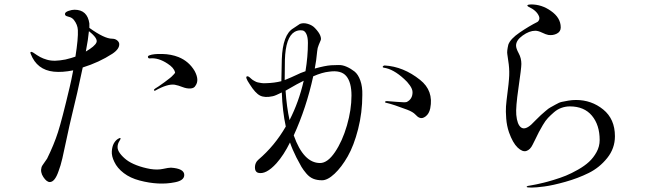

<svg xmlns="http://www.w3.org/2000/svg" viewBox="-20 -830 3040 868"><path d="M753 -72Q813 -68 813 -39Q813 -14 771 -6Q698 9 611 -14Q569 -25 539.5 -47.5Q510 -70 497 -98Q484 -124 485.5 -146Q487 -168 494.5 -181.5Q502 -195 513 -202Q518 -205 521 -206Q524 -207 525 -204.5Q526 -202 519 -191Q512 -180 511.5 -166Q511 -152 522.5 -136.5Q534 -121 551.5 -107.5Q569 -94 597.5 -83Q626 -72 660 -66Q692 -61 717 -66.5Q742 -72 753 -72ZM488 -587Q428 -548 354 -525Q329 -405 305 -309Q294 -264 282 -206.5Q270 -149 262 -114.5Q254 -80 245 -57Q228 -7 205 -7Q191 -7 176 -29.5Q161 -52 168 -75Q169 -79 179.5 -93.5Q190 -108 193 -113Q224 -176 242 -232Q260 -288 295 -436Q301 -460 311 -512Q261 -502 223 -506Q147 -514 119 -586Q116 -592 118.5 -594.5Q121 -597 129 -593Q149 -579 162 -572Q175 -565 192.5 -560Q210 -555 230 -555.5Q250 -556 276 -561Q305 -568 321 -574Q334 -656 332 -694Q331 -718 314 -740Q305 -751 291 -754Q285 -756 281.5 -757Q278 -758 275.5 -761Q273 -764 274 -769Q276 -776 290.5 -781Q305 -786 317 -786Q375 -786 384 -724V-704Q452 -655 487 -655Q500 -655 509 -648Q518 -641 519 -632Q521 -609 488 -587ZM382 -689Q379 -654 368 -597Q409 -621 416 -638Q424 -656 382 -689ZM860 -509Q882 -468 864 -443Q858 -431 841 -430Q824 -429 805 -436.5Q786 -444 770 -447Q738 -452 681 -420Q678 -418 676.5 -422Q675 -426 682 -430Q693 -436 724.5 -459Q756 -482 761 -489Q763 -491 765.5 -493.5Q768 -496 768.5 -497Q769 -498 770.5 -499.5Q772 -501 771.5 -501.5Q771 -502 771 -504Q766 -524 738 -542Q696 -570 658 -566Q651 -565 649 -571Q647 -577 656 -580Q674 -587 714 -586Q754 -585 787 -572Q834 -553 860 -509Z M1879 -469Q1941 -420 1925 -340Q1920 -316 1904.5 -304Q1889 -292 1876 -298Q1868 -301 1857.5 -312.5Q1847 -324 1821 -334Q1758 -358 1727 -365Q1721 -365 1721 -369Q1721 -373 1729 -373Q1734 -373 1774 -369.5Q1814 -366 1819 -369Q1845 -382 1845 -413Q1845 -427 1833 -444Q1821 -461 1807 -473Q1758 -518 1715 -524Q1707 -526 1712 -531Q1715 -534 1719 -534Q1804 -529 1879 -469ZM1477 -535Q1491 -535 1509 -536Q1527 -537 1546.5 -528.5Q1566 -520 1582.5 -507Q1599 -494 1609 -466Q1619 -438 1618 -401Q1618 -321 1599 -246.5Q1580 -172 1552 -123Q1524 -74 1492.5 -44.5Q1461 -15 1436 -15Q1413 -15 1396 -22Q1379 -29 1365 -45.5Q1351 -62 1343 -75.5Q1335 -89 1320 -118Q1301 -156 1291 -186Q1263 -129 1230 -92Q1182 -39 1146 -49Q1132 -54 1132.5 -74.5Q1133 -95 1148 -108Q1222 -171 1272 -258Q1257 -327 1254 -412Q1224 -397 1213 -395Q1177 -387 1155.5 -398Q1134 -409 1109 -449Q1085 -484 1098 -485Q1102 -486 1109 -480Q1109 -480 1114.5 -475Q1120 -470 1122.5 -468.5Q1125 -467 1132 -463Q1139 -459 1145.5 -457.5Q1152 -456 1162 -454.5Q1172 -453 1184 -454Q1221 -455 1252 -463Q1252 -492 1254 -562Q1258 -674 1306 -702Q1313 -706 1321 -712Q1329 -718 1336 -722Q1352 -728 1372 -722Q1392 -716 1404 -703Q1422 -684 1427.5 -670Q1433 -656 1430 -648.5Q1427 -641 1421 -627Q1415 -613 1414 -599Q1410 -555 1403 -520Q1449 -533 1477 -535ZM1268 -559Q1267 -528 1267 -468Q1299 -481 1322 -492Q1337 -500 1361 -508Q1372 -574 1372 -636Q1372 -662 1365 -676.5Q1358 -691 1347 -692.5Q1336 -694 1327.5 -692Q1319 -690 1312 -686Q1271 -662 1268 -559ZM1271 -420Q1276 -346 1289 -287Q1331 -369 1353 -465Q1331 -455 1271 -420ZM1427 -93Q1461 -93 1494.5 -142.5Q1528 -192 1548.5 -263Q1569 -334 1569 -398Q1569 -458 1545.5 -486Q1522 -514 1468 -506Q1437 -503 1396 -485Q1365 -343 1308 -218Q1352 -93 1427 -93Z M2381 -810Q2429 -810 2470 -781Q2515 -750 2515 -706Q2515 -687 2497.5 -678Q2480 -669 2459 -672Q2448 -674 2430.5 -682.5Q2413 -691 2400 -691Q2373 -691 2343 -669.5Q2313 -648 2313 -624Q2313 -611 2325 -589Q2337 -567 2337 -541Q2337 -522 2324 -433Q2311 -344 2314 -311Q2318 -267 2335.5 -254Q2353 -241 2382 -267Q2385 -270 2403 -288Q2421 -306 2425 -309.5Q2429 -313 2445 -327Q2461 -341 2468.5 -344.5Q2476 -348 2492 -357.5Q2508 -367 2520 -369.5Q2532 -372 2549 -375Q2566 -378 2584 -378Q2654 -378 2707 -335Q2760 -292 2760 -214Q2760 -159 2725 -115.5Q2690 -72 2641.5 -48Q2593 -24 2536 -8Q2479 8 2441 13Q2403 18 2384 18Q2361 18 2361 15Q2361 12 2366.5 10.5Q2372 9 2383.5 7.5Q2395 6 2402 4Q2403 4 2407 3Q2424 -1 2437.5 -4Q2451 -7 2482.5 -16.5Q2514 -26 2538.5 -36Q2563 -46 2593 -63Q2623 -80 2643 -98.5Q2663 -117 2677 -142.5Q2691 -168 2691 -197Q2691 -265 2656 -307Q2621 -349 2556 -349Q2537 -349 2518.5 -342.5Q2500 -336 2484.5 -322.5Q2469 -309 2457.5 -297Q2446 -285 2434 -264.5Q2422 -244 2416 -232.5Q2410 -221 2400 -200Q2390 -179 2388 -176Q2377 -153 2359.5 -147.5Q2342 -142 2320 -163Q2298 -184 2281 -232Q2271 -261 2268.5 -294.5Q2266 -328 2267.5 -349Q2269 -370 2274.5 -412.5Q2280 -455 2281 -472Q2284 -506 2280 -539Q2276 -572 2273.5 -585Q2271 -598 2278 -628Q2287 -654 2329.5 -683Q2372 -712 2410 -731Q2415 -734 2417.5 -741.5Q2420 -749 2416 -758Q2405 -783 2370 -799Q2358 -806 2370 -809Q2374 -810 2381 -810Z"/></svg>

Font: TsukuhouMincho
Style: Regular
Weight: 400
Designer: Iose
Foundry: Typographish
Version: Version 1.001; ttfautohint (v1.8.3)